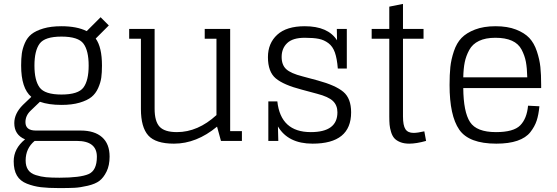

<svg xmlns="http://www.w3.org/2000/svg" viewBox="-20 -720 2845 981"><path d="M294 -184Q348 -184 387 -195.5Q426 -207 447.5 -224.5Q469 -242 481.5 -270Q494 -298 497.5 -323.5Q501 -349 501 -385Q501 -479 469 -523L536 -590L494 -632L423 -561Q373 -586 294 -586Q240 -586 201.5 -574.5Q163 -563 141 -545.5Q119 -528 107 -500Q95 -472 91.5 -446.5Q88 -421 88 -385Q88 -269 140 -225L97 -184Q53 -140 53 -91Q53 -31 108 -8Q50 39 50 104Q50 149 66.5 177Q83 205 117.5 218.5Q152 232 189 236.5Q226 241 284 241Q332 241 361 239.5Q390 238 428.5 229Q467 220 488 204Q509 188 524.5 156.5Q540 125 540 80Q540 15 501.5 -19Q463 -53 392 -53H163Q110 -53 110 -96Q110 -129 136 -154L184 -200Q229 -184 294 -184ZM294 -237Q209 -237 182.5 -273Q156 -309 156 -385Q156 -461 182.5 -497Q209 -533 294 -533Q380 -533 406.5 -497Q433 -461 433 -385Q433 -309 406.5 -273Q380 -237 294 -237ZM284 188Q242 188 215.5 185.5Q189 183 162.5 174.5Q136 166 123.5 147.5Q111 129 111 100Q111 38 157 0H372Q475 0 475 81Q475 151 432.5 169.5Q390 188 284 188Z M700 -572H640V-522H700V-163Q700 -70 737.5 -28Q775 14 869 14Q984 14 1089 -73L1109 0H1216V-50H1156V-572H1026V-522H1086V-132Q991 -45 884 -45Q821 -45 795.5 -72.5Q770 -100 770 -164V-572Z M1701 -572 1702 -514Q1656 -586 1537 -586Q1444 -586 1396.5 -542.5Q1349 -499 1349 -428Q1349 -353 1389 -319.5Q1429 -286 1522 -262L1600 -241Q1658 -226 1681 -204Q1704 -182 1704 -146Q1704 -45 1568 -45Q1414 -45 1397 -202H1351V0H1402L1400 -74Q1452 14 1577 14Q1774 14 1774 -146Q1774 -217 1734.5 -250.5Q1695 -284 1603 -309L1525 -330Q1466 -345 1442.5 -366.5Q1419 -388 1419 -429Q1419 -473 1447.5 -500Q1476 -527 1537 -527Q1582 -527 1609 -521.5Q1636 -516 1658 -499.5Q1680 -483 1691 -452Q1702 -421 1706 -370H1752V-572Z M1879 -522H1969V-125Q1969 -100 1970.5 -83Q1972 -66 1978 -46Q1984 -26 1994.5 -14Q2005 -2 2024.5 6Q2044 14 2071 14Q2107 14 2157 0L2148 -49Q2113 -41 2093 -41Q2064 -41 2051.5 -60Q2039 -79 2039 -125V-522H2144V-572H2039V-700L1969 -686V-572H1879Z M2516 14Q2580 14 2623.5 -1Q2667 -16 2689.5 -44.5Q2712 -73 2722 -103.5Q2732 -134 2736 -177L2678 -180Q2672 -114 2638 -79.5Q2604 -45 2514 -45Q2415 -45 2381.5 -96.5Q2348 -148 2347 -270H2745V-286Q2745 -339 2741 -377.5Q2737 -416 2723 -458Q2709 -500 2684.5 -526Q2660 -552 2616.5 -569Q2573 -586 2512 -586Q2451 -586 2407 -569Q2363 -552 2338 -526Q2313 -500 2299 -458Q2285 -416 2281 -377.5Q2277 -339 2277 -286Q2277 -129 2326.5 -57.5Q2376 14 2516 14ZM2511 -527Q2562 -527 2595.5 -512Q2629 -497 2645 -466.5Q2661 -436 2667 -404Q2673 -372 2674 -325H2347Q2348 -370 2354.5 -402Q2361 -434 2377.5 -464.5Q2394 -495 2427.5 -511Q2461 -527 2511 -527Z"/></svg>

Font: Glegoo
Style: Regular
Weight: 400
Version: Version 2.0.1; ttfautohint (v0.9) -r 48 -G 60